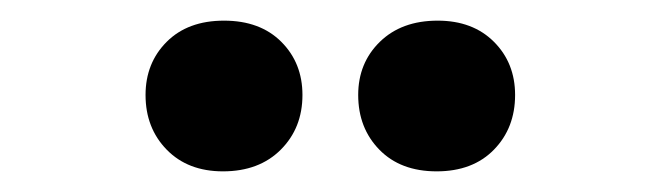

<svg xmlns="http://www.w3.org/2000/svg" viewBox="-20 -709 640 186"><path d="M403 -543Q368 -543 347.5 -564Q327 -585 327 -617Q327 -648 348 -668.5Q369 -689 404 -689Q438 -689 458.5 -668.5Q479 -648 479 -617Q479 -585 458.5 -564Q438 -543 403 -543ZM196 -543Q162 -543 141.5 -564Q121 -585 121 -617Q121 -648 141.5 -668.5Q162 -689 197 -689Q232 -689 252.5 -668.5Q273 -648 273 -617Q273 -585 252 -564Q231 -543 196 -543Z"/></svg>

Font: Gantari ExtraBold
Style: Regular
Weight: 800
Version: Version 1.000